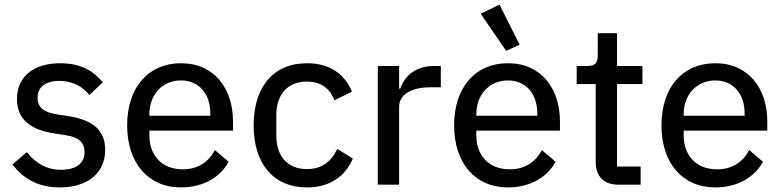

<svg xmlns="http://www.w3.org/2000/svg" viewBox="-20 -806 3414 838"><path d="M241 12C363 12 439 -51 439 -152C439 -232 392 -282 278 -299L234 -306C174 -315 144 -334 144 -380C144 -424 176 -453 239 -453C301 -453 345 -424 370 -391L429 -447C385 -499 330 -530 242 -530C133 -530 54 -476 54 -374C54 -278 123 -237 222 -223L266 -216C329 -207 349 -180 349 -142C349 -94 313 -65 247 -65C184 -65 136 -93 97 -142L34 -88C82 -27 145 12 241 12Z M770 12C867 12 942 -33 978 -100L918 -151C890 -98 843 -67 778 -67C685 -67 632 -129 632 -215V-236H997V-275C997 -420 915 -530 770 -530C626 -530 535 -423 535 -259C535 -95 626 12 770 12ZM770 -455C848 -455 898 -397 898 -311V-301H632V-308C632 -393 689 -455 770 -455Z M1320 12C1419 12 1487 -36 1520 -114L1452 -156C1426 -100 1383 -68 1320 -68C1231 -68 1186 -129 1186 -214V-304C1186 -389 1231 -450 1320 -450C1380 -450 1422 -419 1439 -368L1516 -406C1486 -480 1422 -530 1320 -530C1172 -530 1087 -425 1087 -259C1087 -93 1172 12 1320 12Z M1722 0V-340C1722 -391 1772 -425 1858 -425H1904V-518H1873C1790 -518 1744 -470 1727 -419H1722V-518H1629V0Z M2189 -584 2248 -611 2160 -786 2078 -746ZM2197 12C2294 12 2369 -33 2405 -100L2345 -151C2317 -98 2270 -67 2205 -67C2112 -67 2059 -129 2059 -215V-236H2424V-275C2424 -420 2342 -530 2197 -530C2053 -530 1962 -423 1962 -259C1962 -95 2053 12 2197 12ZM2197 -455C2275 -455 2325 -397 2325 -311V-301H2059V-308C2059 -393 2116 -455 2197 -455Z M2776 0V-79H2673V-439H2784V-518H2673V-661H2589V-566C2589 -531 2578 -518 2543 -518H2497V-439H2580V-98C2580 -38 2614 0 2678 0Z M3102 12C3199 12 3274 -33 3310 -100L3250 -151C3222 -98 3175 -67 3110 -67C3017 -67 2964 -129 2964 -215V-236H3329V-275C3329 -420 3247 -530 3102 -530C2958 -530 2867 -423 2867 -259C2867 -95 2958 12 3102 12ZM3102 -455C3180 -455 3230 -397 3230 -311V-301H2964V-308C2964 -393 3021 -455 3102 -455Z"/></svg>

Font: IBM Plex Devanagari Text
Style: Regular
Weight: 450
Designer: Mike Abbink, Paul van der Laan, Pieter van Rosmalen, Erin McLaughlin
Foundry: Bold Monday
Version: Version 1.0